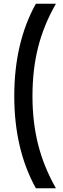

<svg xmlns="http://www.w3.org/2000/svg" viewBox="-20 -892 338 1023"><path d="M171 111Q56 -97 56 -380Q56 -665 171 -872H278Q213 -759 183 -640Q153 -521 153 -380Q153 -240 183.5 -120.5Q214 -1 278 111Z"/></svg>

Font: Open Sauce Two Medium
Style: Regular
Weight: 500
Designer: Alfredo Marco Pradil
Foundry: Creative Sauce Fz LLC
Version: Version 1.477